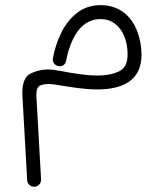

<svg xmlns="http://www.w3.org/2000/svg" viewBox="-20 -351 631 742"><path d="M368.7 -331.1C333 -331.1 302.7 -320.8 277.3 -300.8C252 -280.8 231.4 -254.9 216.3 -223.6C201.2 -191.9 190.4 -159.7 184.6 -126C184.1 -124 184.1 -122.1 184.1 -120.1C184.1 -108.4 193.8 -95.7 209.5 -95.2H211.4C224.1 -95.2 232.4 -102.5 235.8 -116.7C240.7 -144.5 248.5 -170.4 259.8 -194.8C281.7 -243.7 317.9 -277.3 368.7 -277.3C439 -277.3 473.1 -210.4 473.1 -140.6C473.1 -107.4 461.9 -85.4 439.9 -75.2C417.5 -64.5 390.1 -59.1 358.4 -59.1C311.5 -59.1 259.8 -67.9 212.9 -77.1C195.3 -80.6 179.2 -82.5 164.1 -82.5C141.1 -82.5 119.1 -77.1 98.1 -66.9C77.1 -56.2 66.4 -31.7 66.4 6.3V14.6L85 345.2C85.4 359.4 97.7 370.6 111.8 370.6C127.4 370.6 138.7 357.9 138.7 343.8V341.3L120.6 20.5V14.6C120.6 -5.4 126 -17.6 136.2 -21C146.5 -24.4 156.7 -26.4 167 -26.4C177.7 -26.4 189.9 -24.9 204.1 -22.5C250.5 -14.6 304.7 -5.4 356 -5.4C449.2 -5.4 526.9 -36.6 526.9 -138.7C526.9 -172.4 521 -203.6 509.3 -232.9C485.8 -291.5 439 -331.1 368.7 -331.1Z"/></svg>

Font: Mikhak Light
Style: Regular
Weight: 300
Designer: Amin Abedi
Version: Version 3.2